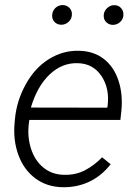

<svg xmlns="http://www.w3.org/2000/svg" viewBox="-20 -742 546 771"><path d="M231.9 9.8Q168.5 8.8 122.1 -25.6Q75.7 -60.1 54 -119.4Q32.2 -178.7 38.6 -247.6L40 -264.2Q46.9 -337.4 83.5 -403.6Q120.1 -469.7 176.3 -504.6Q232.4 -539.6 296.4 -538.1Q355.5 -537.1 396.2 -505.9Q437 -474.6 455.6 -418.9Q474.1 -363.3 467.3 -295.9L463.4 -260.3H97.7L96.2 -248.5Q88.9 -195.3 104 -146.7Q119.1 -98.1 153.6 -69.6Q188 -41 236.3 -40Q283.2 -38.6 320.8 -58.1Q358.4 -77.6 390.1 -110.4L424.3 -82.5Q388.7 -36.6 339.6 -12.9Q290.5 10.7 231.9 9.8ZM293.5 -488.3Q230 -490.7 179.7 -443.4Q129.4 -396 104 -310.1L410.6 -309.6L412.1 -316.9Q420.9 -386.2 387.7 -436.3Q354.5 -486.3 293.5 -488.3ZM189.5 -681.6Q190.4 -698.2 202.1 -709.7Q213.9 -721.2 231 -721.7Q248 -721.7 259 -710.2Q270 -698.7 268.6 -681.6Q267.6 -665.5 255.4 -654.3Q243.2 -643.1 227.1 -642.6Q210 -642.6 199.2 -653.6Q188.5 -664.6 189.5 -681.6ZM396.5 -681.2Q397.5 -697.8 410.2 -709.5Q422.9 -721.2 438 -721.2Q455.1 -721.7 465.8 -710Q476.6 -698.2 475.6 -681.2Q474.6 -664.6 462.4 -653.6Q450.2 -642.6 434.1 -642.1Q417.5 -642.1 406.5 -653.1Q395.5 -664.1 396.5 -681.2Z"/></svg>

Font: RobotoInd Light
Style: Italic
Weight: 300
Italic angle: -12°
Designer: Google
Version: Version 2.001151; 2014